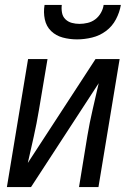

<svg xmlns="http://www.w3.org/2000/svg" viewBox="-20 -760 540 780"><path d="M8 0 94 -520H173L138 -312Q129 -258 117 -204.5Q105 -151 93 -98L368 -520H466L380 0H301L335 -208Q344 -262 356.5 -315.5Q369 -369 381 -422L106 0ZM293 -600Q263 -600 235 -607.5Q207 -615 187.5 -634Q168 -653 162 -681.5Q156 -710 161 -740H231Q229 -724 232 -708Q235 -692 246 -681.5Q257 -671 272 -667Q287 -663 303 -663Q319 -663 336 -667Q353 -671 367 -681.5Q381 -692 390 -708Q399 -724 401 -740H471Q466 -710 451 -681.5Q436 -653 410.5 -634Q385 -615 354 -607.5Q323 -600 293 -600Z"/></svg>

Font: Iosevka Term Curly Oblique
Style: Regular
Weight: 400
Italic angle: -9°
Designer: Belleve Invis
Foundry: Belleve Invis
Version: Version 32.3.0